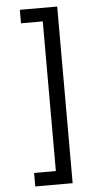

<svg xmlns="http://www.w3.org/2000/svg" viewBox="-61 -820 537 993"><g transform="rotate(-5 207.5 -323.5)"><path d="M81 65H194V-712H81V-782H275V135H81Z"/></g></svg>

Font: loriya05
Style: Book
Weight: 400
Designer: Jelle Bosma - Monotype Design Team
Foundry: Monotype Imaging Inc.
Version: Version 2.003